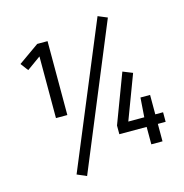

<svg xmlns="http://www.w3.org/2000/svg" viewBox="-118 -859 1003 1044"><g transform="rotate(-15 383.5 -336.5)"><path d="M523.9 -749 576.2 -727.1 244.1 76.2 190.9 53.2ZM226.1 -272H162.1V-619.1L84 -563L51.8 -606L168 -688H226.1ZM732.9 -151.9V-98.1H689V0H626V-98.1H472.2V-147L576.2 -422.9L630.9 -400.9L537.1 -151.9H627L634.8 -261.2H689V-151.9Z"/></g></svg>

Font: Fira Sans Compressed Book
Style: Regular
Weight: 350
Width: 1
Designer: Carrois Corporate & Edenspiekermann AG
Foundry: Carrois Corporate GbR & Edenspiekermann AG
Version: Version 4.203;PS 004.203;hotconv 1.0.88;makeotf.lib2.5.64775